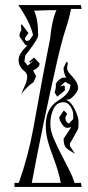

<svg xmlns="http://www.w3.org/2000/svg" viewBox="-20 -735 348 755"><path d="M287 -388Q287 -377 272 -360.5Q257 -344 250 -344H248L240 -342Q261 -335 277 -299Q289 -272 289 -255Q289 -247 288.5 -242Q288 -237 288 -234Q288 -231 286.5 -227.5Q285 -224 284 -222Q283 -220 280 -215Q277 -210 275 -206Q263 -183 255 -171V-161L275 -130Q271 -133 259 -140Q247 -147 242 -152Q230 -162 230 -189L260 -235Q246 -232 244 -232Q234 -232 223.5 -247.5Q213 -263 213 -274L231 -301L244 -288L237 -273Q237 -255 251 -249L268 -267V-283Q268 -300 257 -316.5Q246 -333 230 -333Q203 -333 190.5 -307Q178 -281 178 -248Q178 -222 190 -193Q209 -149 250 -71Q267 -38 273 -16H298L301 0H37V-16H54Q91 -121 111 -230Q156 -480 165 -521L177 -582Q184 -656 202 -695H172Q162 -695 143 -694Q124 -693 114 -693Q130 -660 130 -596Q130 -583 92 -533L79 -516L76 -493L89 -477L107 -492L106 -495L100 -488L94 -492L114 -509L136 -485Q135 -469 110 -458L122 -435L112 -412Q90 -398 63 -365L79 -401Q87 -420 87 -433Q87 -439 85 -443.5Q83 -448 81 -450.5Q79 -453 75 -456Q71 -459 70 -460Q53 -477 53 -499Q53 -523 87 -556L79 -559L57 -591V-602L64 -618L62 -637L66 -639L92 -605L79 -587L78 -579L84 -574L95 -576L110 -597Q99 -647 52 -715H298L301 -700H259Q253 -664 238 -620Q224 -578 205 -496Q148 -246 105 -16H219Q211 -58 194 -104Q174 -156 167 -185Q160 -212 160 -242Q160 -309 208 -339Q257 -368 257 -402L236 -413L216 -395L231 -399L235 -395V-379L205 -355L195 -371Q200 -389 200 -398Q200 -403 199 -405Q215 -430 233 -430Q238 -430 241 -429Q230 -446 230 -468L241 -492L247 -488Q244 -475 244 -465Q244 -454 266 -432Q287 -410 287 -388Z"/></svg>

Font: Bukvitsa
Style: Regular
Weight: 500
Foundry: Ponomar Technologies, Inc.
Version: Version 1.1